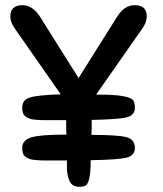

<svg xmlns="http://www.w3.org/2000/svg" viewBox="-20 -719 629 743"><path d="M239 -62V-98H192Q163 -98 150.5 -98Q138 -98 119.5 -99.5Q101 -101 94 -104Q87 -107 79 -112.5Q71 -118 68.5 -126.5Q66 -135 66 -147Q66 -177 101.5 -187.5Q137 -198 231 -198H237Q236 -216 236 -254H192Q163 -254 150.5 -254Q138 -254 119.5 -255.5Q101 -257 94 -260Q87 -263 79 -268.5Q71 -274 68.5 -282.5Q66 -291 66 -303Q66 -332 95 -341.5Q124 -351 215 -354L37 -609Q20 -634 20 -655Q20 -699 67 -699Q106 -699 135 -654L284 -417L433 -654Q461 -699 501 -699Q548 -699 548 -655Q548 -633 531 -609L352 -353Q420 -353 452.5 -347.5Q485 -342 493.5 -333Q502 -324 502 -303Q502 -273 470.5 -265Q439 -257 335 -255Q335 -217 334 -197Q441 -197 471.5 -187.5Q502 -178 502 -147Q502 -117 470 -109Q438 -101 331 -99Q331 -52 325.5 -29Q320 -6 311.5 -1Q303 4 285 4Q265 4 254 -10Q243 -24 239 -62Z"/></svg>

Font: Sniglet
Style: Regular
Weight: 400
Designer: Haley Fiege
Foundry: Haley Fiege, Pablo Impallari, Brenda Gallo
Version: Version 2.000